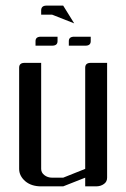

<svg xmlns="http://www.w3.org/2000/svg" viewBox="-20 -661 448 681"><path d="M126 -608.9V-624Q126 -641.1 145 -641.1H204.1L243.2 -578.1L165 -608.9ZM47.9 -62V-420.9Q47.9 -438 66.9 -438H126V-62Q126 -48.8 137.2 -40Q148.9 -30.8 165 -30.8H204.1L282.2 -62V-420.9Q282.2 -438 301.8 -438H359.9V-30.8Q359.9 -16.6 349.1 -8.8Q337.4 0 320.8 0H282.2V-30.8L204.1 0H126Q91.3 0 69.8 -18.1Q47.9 -37.1 47.9 -62ZM106 -499V-515.1Q106 -530.8 125 -530.8H184.1V-515.1Q184.1 -499 165 -499ZM224.1 -499V-515.1Q224.1 -530.8 243.2 -530.8H301.8V-515.1Q301.8 -499 283.2 -499Z"/></svg>

Font: Hhenum
Style: Regular
Weight: 400
Designer: T. Christopher White
Version: Version 1.0